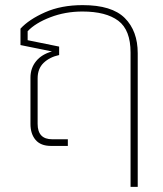

<svg xmlns="http://www.w3.org/2000/svg" viewBox="-20 -570 638 750"><path d="M490 160V-365Q490 -453 442 -489Q394 -525 302 -525Q235 -525 176.5 -502.5Q118 -480 88 -448V-413L211 -388V-355Q174 -347 150.5 -324.5Q127 -302 127 -264V-86Q127 -26 184 -26H245V0H179Q139 0 119 -23.5Q99 -47 99 -86V-267Q99 -304 121 -331Q143 -358 183 -369L60 -394V-458Q93 -494 156 -522Q219 -550 303 -550Q417 -550 467.5 -499.5Q518 -449 518 -362V160Z"/></svg>

Font: Kanit Thin
Style: Regular
Weight: 250
Designer: Katatrad Team
Foundry: CadsonDemak
Version: Version 2.000; ttfautohint (v1.8.3)